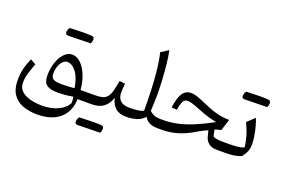

<svg xmlns="http://www.w3.org/2000/svg" viewBox="-126 -1171 2735 1865"><g transform="rotate(20 1241.0 -238.5)"><path d="M479.5 -389.6Q525.9 -389.6 566.7 -352.3Q607.4 -314.9 635.5 -248Q663.6 -181.2 671.9 -93.3H731.9V0H675.3Q670.4 130.9 586.7 202.6Q502.9 274.4 355.5 274.4Q271 274.4 205.1 249.5Q139.2 224.6 101.8 169.4Q64.5 114.3 64.5 22.9Q64.5 -40.5 78.4 -97.2Q92.3 -153.8 117.7 -208.5L173.8 -177.2Q155.8 -130.9 138.9 -77.9Q122.1 -24.9 121.6 29.8Q121.6 74.7 145.5 103.5Q169.4 132.3 207.3 148.7Q245.1 165 288.6 171.4Q332 177.7 371.1 177.7Q466.3 177.7 537.6 143.3Q608.9 108.9 634.3 52.7Q633.8 36.1 632.3 22.2Q630.9 8.3 628.4 -8.8Q551.3 6.3 466.8 6.3Q390.1 6.3 355.2 -21Q320.3 -48.3 320.3 -116.2Q320.3 -190.9 341.8 -253.2Q363.3 -315.4 399.7 -352.5Q436 -389.6 479.5 -389.6ZM459.5 -305.7Q434.6 -305.7 413.8 -284.7Q393.1 -263.7 380.6 -229.5Q368.2 -195.3 368.2 -154.8Q368.2 -113.3 392.6 -98.1Q417 -83 477.5 -83Q508.3 -83 543.7 -84.5Q579.1 -85.9 610.8 -89.8Q595.7 -191.9 553.2 -248.8Q510.7 -305.7 459.5 -305.7ZM375.5 -547.9Q349.6 -547.9 349.6 -575.7Q349.6 -597.7 366.2 -623.5Q474.6 -627.9 535.4 -627.9Q596.2 -627.9 608.6 -621.3Q621.1 -614.7 621.1 -594.5Q621.1 -574.2 609.9 -552.7Q506.8 -550.8 375.5 -547.9Z M758.8 236.3Q732.9 236.3 732.9 208.5Q732.9 186.5 749.5 160.6Q857.9 156.2 918.7 156.2Q979.5 156.2 991.9 162.8Q1004.4 169.4 1004.4 189.7Q1004.4 210 993.2 231.4Q890.1 233.4 758.8 236.3ZM731.9 0Q715.8 0 715.8 -32.7V-60.5Q715.8 -93.3 731.9 -93.3H820.8Q867.7 -93.3 897.5 -101.8Q927.2 -110.4 945.6 -133.1Q963.9 -155.8 975.6 -197.5Q987.3 -239.3 998 -305.2L1057.1 -298.3Q1054.2 -270.5 1052.5 -247.1Q1050.8 -223.6 1050.8 -204.1Q1050.8 -152.8 1081.3 -123Q1111.8 -93.3 1176.8 -93.3H1177.2V0H1176.8Q1106 0 1066.2 -33.2Q1026.4 -66.4 1009.8 -135.3Q987.3 -67.9 941.2 -33.9Q895 0 820.8 0Z M1350.1 -752.4Q1363.3 -688.5 1371.6 -608.9Q1379.9 -529.3 1384 -448.7Q1388.2 -368.2 1388.2 -300.3Q1388.2 -282.2 1386.7 -234.6Q1385.3 -187 1382.8 -136.2Q1418.9 -105 1445.6 -99.1Q1472.2 -93.3 1505.4 -93.3H1505.9V0H1505.4Q1449.2 0 1416.3 -16.6Q1383.3 -33.2 1363.3 -67.9Q1330.6 -29.3 1280.3 -14.6Q1230 0 1177.2 0Q1161.1 0 1161.1 -32.7V-60.5Q1161.1 -93.3 1177.2 -93.3Q1216.8 -93.3 1255.6 -97.7Q1294.4 -102.1 1320.8 -114.3Q1320.8 -213.4 1316.9 -318.8Q1313 -424.3 1302.7 -523.7Q1292.5 -623 1272.9 -702.6Z M1693.8 -434.1Q1719.7 -434.1 1752.9 -423.6Q1786.1 -413.1 1842.8 -387.7Q1903.8 -360.4 1951.4 -344.2Q1999 -328.1 2041.5 -321Q2084 -314 2127.9 -314L2089.8 -195.3Q2057.6 -188.5 2025.4 -177.7L2040.5 -110.4Q2061.5 -99.1 2086.2 -96.2Q2110.8 -93.3 2146.5 -93.3H2186V0H2111.3Q2060.5 0 2029.3 -24.9Q1998 -49.8 1988.3 -88.4L1972.2 -150.9Q1951.2 -141.6 1927 -129.6Q1902.8 -117.7 1878.9 -103.5Q1794.4 -50.8 1712.9 -25.4Q1631.3 0 1550.3 0H1505.9Q1489.7 0 1489.7 -32.7V-60.5Q1489.7 -93.3 1505.9 -93.3H1523.9Q1595.7 -93.3 1668.9 -108.9Q1742.2 -124.5 1826.4 -159.2Q1910.6 -193.8 2015.1 -250.5Q1977.5 -258.3 1945.3 -267.1Q1913.1 -275.9 1878.7 -288.1Q1844.2 -300.3 1799.3 -318.8Q1753.9 -337.4 1729 -343.8Q1704.1 -350.1 1688.5 -350.1Q1657.2 -350.1 1642.3 -325.7Q1627.4 -301.3 1615.7 -232.4L1561 -237.8Q1575.2 -342.3 1606.4 -388.2Q1637.7 -434.1 1693.8 -434.1Z M2197.8 -552.7Q2171.9 -552.7 2171.9 -580.6Q2171.9 -602.5 2188.5 -628.4Q2296.9 -632.8 2357.7 -632.8Q2418.5 -632.8 2430.9 -626.2Q2443.4 -619.6 2443.4 -599.4Q2443.4 -579.1 2432.1 -557.6Q2329.1 -555.7 2197.8 -552.7ZM2186 0Q2169.9 0 2169.9 -32.7V-60.5Q2169.9 -93.3 2186 -93.3H2207.5Q2253.9 -93.3 2295.4 -97.9Q2336.9 -102.5 2359.4 -114.7Q2355.5 -163.6 2338.6 -222.9Q2321.8 -282.2 2289.1 -351.6L2364.7 -421.9Q2378.9 -388.2 2391.1 -342Q2403.3 -295.9 2410.6 -250Q2418 -204.1 2418 -169.9Q2418 -125 2405.8 -93.5Q2393.6 -62 2363.3 -25.4Q2325.7 -11.2 2288.1 -5.6Q2250.5 0 2198.7 0Z"/></g></svg>

Font: Pinar DS4-Regular
Style: Regular
Weight: 400
Designer: Amin Abedi
Version: Version 2.000